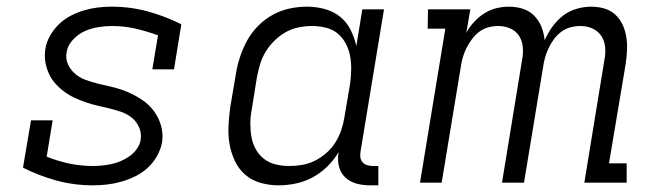

<svg xmlns="http://www.w3.org/2000/svg" viewBox="-20 -548 1990 576"><path d="M259 8Q202 8 149 -6.5Q96 -21 49 -45L73 -187H138L120 -78Q152 -65 187 -57.5Q222 -50 259 -50Q273 -50 287 -51.5Q301 -53 315 -56Q329 -59 343 -65Q357 -71 369.5 -80Q382 -89 391 -102Q400 -115 402 -129Q405 -148 397.5 -165.5Q390 -183 376 -194.5Q362 -206 344.5 -212Q327 -218 309 -222.5Q291 -227 273 -231Q255 -235 237.5 -241Q220 -247 203 -255Q186 -263 172 -273.5Q158 -284 146 -297.5Q134 -311 126.5 -327.5Q119 -344 116 -362.5Q113 -381 116 -401Q119 -421 130 -440.5Q141 -460 157 -475.5Q173 -491 192.5 -501Q212 -511 232.5 -517Q253 -523 273.5 -525.5Q294 -528 315 -528Q371 -528 424 -513.5Q477 -499 524 -475L502 -340H437L454 -442Q421 -454 387 -462Q353 -470 316 -470Q296 -470 274.5 -466.5Q253 -463 234 -454.5Q215 -446 199 -429Q183 -412 180 -392Q176 -372 184 -355Q192 -338 205.5 -326.5Q219 -315 236.5 -308.5Q254 -302 272 -297.5Q290 -293 308.5 -289Q327 -285 344.5 -279Q362 -273 378 -265Q394 -257 409 -246.5Q424 -236 435.5 -222.5Q447 -209 455 -192.5Q463 -176 466 -157.5Q469 -139 466 -120Q462 -99 450.5 -79Q439 -59 422.5 -44Q406 -29 385.5 -19Q365 -9 344 -3Q323 3 301.5 5.5Q280 8 259 8Z M816 8Q788 8 761.5 0.5Q735 -7 715.5 -24Q696 -41 684.5 -65.5Q673 -90 668.5 -116.5Q664 -143 665.5 -171.5Q667 -200 671 -228L688 -328Q692 -353 700.5 -378.5Q709 -404 722 -427.5Q735 -451 755 -471Q775 -491 799 -504Q823 -517 849 -522.5Q875 -528 901 -528Q928 -528 954 -521Q980 -514 1000 -498Q1020 -482 1031.5 -459Q1043 -436 1049 -410L1067 -520H1132L1062 -96Q1060 -86 1061 -77Q1062 -68 1067.5 -61.5Q1073 -55 1081.5 -52.5Q1090 -50 1099 -50H1115V8H1089Q1068 8 1048.5 2.5Q1029 -3 1015 -16.5Q1001 -30 996.5 -50.5Q992 -71 996 -92Q982 -68 962 -48.5Q942 -29 918 -16Q894 -3 867.5 2.5Q841 8 816 8ZM849 -50Q868 -50 887.5 -53.5Q907 -57 925 -66Q943 -75 959 -89Q975 -103 986 -120.5Q997 -138 1003.5 -157Q1010 -176 1013 -195L1030 -295Q1033 -316 1033.5 -337.5Q1034 -359 1030.5 -379Q1027 -399 1017.5 -417Q1008 -435 993 -447.5Q978 -460 957.5 -465Q937 -470 916 -470Q897 -470 876.5 -466Q856 -462 838 -452Q820 -442 804.5 -427Q789 -412 778 -394.5Q767 -377 761 -357.5Q755 -338 751 -318L735 -218Q731 -198 731 -177Q731 -156 734.5 -136.5Q738 -117 747.5 -100Q757 -83 772.5 -71Q788 -59 808 -54.5Q828 -50 849 -50Z M1240 0 1316 -462H1263L1264 -520H1391L1379 -450Q1389 -468 1403 -483Q1417 -498 1434 -508.5Q1451 -519 1469.5 -523.5Q1488 -528 1507 -528Q1529 -528 1549 -521.5Q1569 -515 1583 -500.5Q1597 -486 1604.5 -467Q1612 -448 1614 -427Q1623 -448 1636.5 -467Q1650 -486 1668.5 -500.5Q1687 -515 1709.5 -521.5Q1732 -528 1753 -528Q1774 -528 1793 -522.5Q1812 -517 1826 -504Q1840 -491 1848 -473.5Q1856 -456 1859 -436.5Q1862 -417 1861 -397Q1860 -377 1857 -356L1807 -58H1860V0H1733L1793 -367Q1797 -386 1795.5 -405.5Q1794 -425 1784 -440Q1774 -455 1757.5 -462.5Q1741 -470 1721 -470Q1707 -470 1691.5 -466Q1676 -462 1663.5 -452.5Q1651 -443 1641.5 -430Q1632 -417 1625.5 -403Q1619 -389 1615 -374.5Q1611 -360 1609 -345L1552 0H1486L1546 -367Q1550 -386 1548.5 -405.5Q1547 -425 1537.5 -440Q1528 -455 1511 -462.5Q1494 -470 1475 -470Q1460 -470 1445 -466Q1430 -462 1417.5 -452.5Q1405 -443 1395.5 -430Q1386 -417 1379 -403Q1372 -389 1368 -374.5Q1364 -360 1362 -345L1305 0Z"/></svg>

Font: Iosevka Etoile Light
Style: Italic
Weight: 300
Italic angle: -9°
Designer: Belleve Invis
Foundry: Belleve Invis
Version: Version 22.1.2; ttfautohint (v1.8.4)